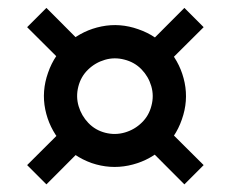

<svg xmlns="http://www.w3.org/2000/svg" viewBox="-20 -503 596 496"><path d="M216.7 -81.8Q168.9 -98.9 137.7 -135.9Q106.6 -173 96.9 -220.3Q87.3 -267.6 104.1 -315Q120.5 -362.7 157.6 -393.9Q194.7 -425.1 242.3 -434.7Q289.9 -444.3 337.2 -427.5Q384.9 -411.1 416.1 -374Q447.3 -336.9 457 -289.3Q466.6 -241.7 449.8 -194.4Q433.4 -146.7 396.3 -115.8Q359.2 -84.9 311.6 -75.3Q264 -65.7 216.7 -81.8ZM99.9 -26.7 50.1 -76.5 148.8 -174.8 198.3 -125.4ZM252.1 -160Q277.8 -153.5 302.7 -160.8Q327.7 -168.1 346.2 -186.2Q364.8 -204.2 371.2 -229.9Q378.1 -255.5 370.8 -280.5Q363.5 -305.4 345.5 -323.9Q327.4 -342.5 301.4 -349Q275.7 -355.8 251 -348.5Q226.2 -341.3 207.5 -323.2Q188.8 -305.1 182.3 -279.1Q175.8 -253.4 183.1 -228.7Q190.4 -204 208.4 -185.2Q226.5 -166.5 252.1 -160ZM148.8 -334.5 50.1 -432.8 99.9 -482.6 198.3 -383.9ZM456.3 -26.7 357.9 -125.4 407.3 -174.8 506.1 -76.5ZM407.3 -334.5 357.9 -383.9 456.3 -482.6 506.1 -432.8Z"/></svg>

Font: Cairo
Style: Regular
Weight: 400
Designer: Mohamed Gaber, Accademia di Belle Arti di Urbino
Foundry: Kief Type Foundry, Accademia di Belle Arti di Urbino
Version: Version 3.120